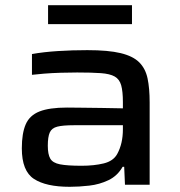

<svg xmlns="http://www.w3.org/2000/svg" viewBox="-20 -711 693 739"><path d="M248 8Q157 8 110.5 -22.5Q64 -53 64 -140Q64 -198 79 -232.5Q94 -267 132 -282Q170 -297 238 -297Q253 -297 290 -296.5Q327 -296 371.5 -295.5Q416 -295 453 -294V-318Q453 -359 446.5 -382.5Q440 -406 421.5 -416.5Q403 -427 368 -429.5Q333 -432 277 -432Q249 -432 214.5 -431Q180 -430 149 -427.5Q118 -425 103 -423V-503Q148 -511 203 -514.5Q258 -518 316 -518Q397 -518 444.5 -506.5Q492 -495 516 -471Q540 -447 548 -409Q556 -371 556 -317V0H461L458 -69H452Q432 -34 397.5 -17.5Q363 -1 323.5 3.5Q284 8 248 8ZM294 -73Q342 -73 379 -82Q416 -91 431 -118Q453 -158 453 -213V-229H264Q222 -229 200.5 -223.5Q179 -218 171.5 -201Q164 -184 164 -150Q164 -117 173.5 -100.5Q183 -84 211 -78.5Q239 -73 294 -73ZM165 -618V-691H488V-618Z"/></svg>

Font: Saira Expanded Medium
Style: Regular
Weight: 500
Width: 7
Designer: Hector Gatti with collaboration of the Omnibus-Type team
Foundry: Omnibus-Type
Version: Version 1.100; ttfautohint (v1.8.3)